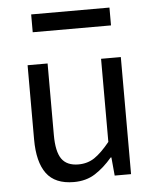

<svg xmlns="http://www.w3.org/2000/svg" viewBox="-51 -738 647 794"><g transform="rotate(-5 272.0 -341.0)"><path d="M108 -694H433V-620H108ZM224 12Q146 12 110.5 -36Q75 -84 75 -178V-486H158V-189Q158 -120 179.5 -89.5Q201 -59 249 -59Q287 -59 316 -78.5Q345 -98 380 -141V-486H462V0H394L387 -76H384Q350 -36 312.5 -12Q275 12 224 12Z"/></g></svg>

Font: Pinyin1712
Style: Regular
Weight: 400
Version: Version 1